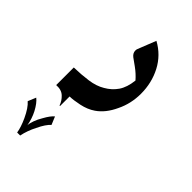

<svg xmlns="http://www.w3.org/2000/svg" viewBox="-294 -287 810 810"><g transform="rotate(45 111.0 117.5)"><path d="M152 165Q126 183 90.5 190.5Q55 198 34 198V255H31Q24 234 7 218Q-10 202 -40 204V99Q4 98 43.5 92.5Q83 87 111 70Q141 53 159.5 26Q178 -1 183 -46Q164 -68 139 -86Q114 -104 107 -109Q93 -120 93 -135Q93 -142 95 -146L127 -227Q182 -197 210.5 -142.5Q239 -88 239 -23Q239 36 214 87Q190 139 152 165ZM65 337Q47 352 28 392Q10 427 3 462H-15Q-19 435 -36 398Q-56 355 -77 337L-62 301Q-44 315 -27 347Q-12 376 -6 410Q-6 399 0.5 380.5Q7 362 18 344Q35 313 50 301Z"/></g></svg>

Font: Katibeh
Style: Regular
Weight: 400
Designer: Arabic design by Kourosh Beigpour, Latin design by Eduardo Tunni, engineering by Lasse Fister
Version: Version 1.0010g